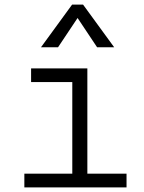

<svg xmlns="http://www.w3.org/2000/svg" viewBox="-20 -815 626 835"><path d="M85.9 0H530.3V-59.6H359.9V-517.6H115.2V-458H294.4V-59.6H85.9ZM158.2 -609.4H232.4L317.4 -736.8L402.3 -609.4H476.6L341.3 -794.9H293.5Z"/></svg>

Font: Cascadia Code Light
Style: Regular
Weight: 300
Monospace: yes
Designer: Aaron Bell
Foundry: Saja Typeworks
Version: Version 2404.023